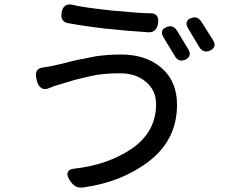

<svg xmlns="http://www.w3.org/2000/svg" viewBox="-20 -776 1040 869"><path d="M686.5 -304.7Q686.5 -367.2 640.6 -405.3Q595.7 -444.3 523.4 -444.3Q521.5 -444.3 519.5 -444.3Q442.4 -444.3 386.7 -430.7Q331.1 -418 320.3 -415Q249 -393.6 229.5 -387.7L196.3 -375Q189.5 -373 182.6 -373Q170.9 -373 161.1 -382.8Q151.4 -392.6 147 -409.7Q142.6 -426.8 142.6 -436.5Q142.6 -452.1 150.4 -460Q158.2 -467.8 169.9 -469.7Q196.3 -472.7 247.1 -484.4L313.5 -501Q328.1 -504.9 360.4 -510.7Q392.6 -517.6 415 -521.5Q471.7 -529.3 528.3 -529.3Q640.6 -529.3 710.9 -468.8Q781.2 -408.2 781.2 -301.8Q781.2 -144.5 655.3 -46.9Q530.3 48.8 357.4 72.3Q351.6 73.2 345.7 73.2Q316.4 73.2 295.9 40Q285.2 23.4 285.2 12.7Q285.2 -6.8 308.6 -11.7Q466.8 -28.3 577.1 -103.5Q686.5 -179.7 686.5 -304.7ZM294.9 -755.9Q299.8 -755.9 304.7 -754.9Q349.6 -743.2 483.4 -728.5Q617.2 -715.8 663.1 -715.8Q678.7 -715.8 687.5 -707Q696.3 -698.2 696.3 -681.6Q696.3 -676.8 695.3 -669.9Q692.4 -650.4 682.1 -640.1Q671.9 -629.9 654.3 -629.9Q653.3 -629.9 651.4 -629.9Q436.5 -643.6 290 -670.9Q275.4 -672.9 266.6 -681.6Q257.8 -690.4 257.8 -707Q257.8 -712.9 258.8 -718.8Q261.7 -737.3 271.5 -746.6Q281.2 -755.9 294.9 -755.9ZM750 -657.2Q769.5 -657.2 782.2 -635.7L831.1 -554.7Q838.9 -542 838.9 -532.2Q838.9 -515.6 819.3 -505.9Q809.6 -502 801.8 -502Q782.2 -502 770.5 -523.4L719.7 -607.4Q706.1 -630.9 719.7 -645.5Q724.6 -649.4 733.4 -653.3Q742.2 -657.2 750 -657.2ZM860.4 -697.3Q879.9 -697.3 892.6 -675.8L943.4 -595.7Q951.2 -583 951.2 -573.2Q951.2 -556.6 930.7 -546.9Q920.9 -543 913.1 -543Q893.6 -543 880.9 -564.5L832 -646.5Q824.2 -659.2 824.2 -668.9Q824.2 -685.5 842.8 -693.4Q852.5 -697.3 860.4 -697.3Z"/></svg>

Font: TaiwanPearl
Style: Regular
Weight: 400
Version: Version 2.102